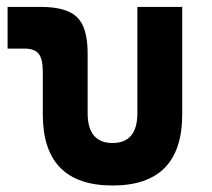

<svg xmlns="http://www.w3.org/2000/svg" viewBox="-20 -538 626 567"><path d="M312.5 9.8Q106.4 9.8 106.4 -200.2V-326.2Q106.4 -363.8 94.2 -379.2Q82 -394.5 51.8 -394.5H2.4V-517.6H100.1Q176.8 -517.6 207.8 -487.1Q238.8 -456.5 238.8 -380.9V-204.1Q238.8 -115.7 312.4 -115.7Q385.7 -115.7 385.7 -204.1V-517.6H518.1V-200.2Q518.1 9.8 312.5 9.8Z"/></svg>

Font: Cascadia Mono
Style: Regular
Weight: 400
Monospace: yes
Designer: Aaron Bell
Foundry: Saja Typeworks
Version: Version 2404.023